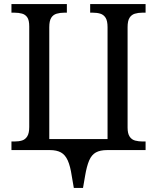

<svg xmlns="http://www.w3.org/2000/svg" viewBox="-20 -734 767 939"><path d="M341 185 331 127Q324 79 311.5 51Q299 23 278 11.5Q257 0 224 0H36V-42H50Q72 -42 88 -47Q104 -52 113.5 -67.5Q123 -83 123 -113V-605Q123 -635 113.5 -649Q104 -663 87.5 -667.5Q71 -672 50 -672H36V-714H307V-672H294Q274 -672 257 -667Q240 -662 230.5 -647Q221 -632 221 -601V-54H506V-601Q506 -632 496.5 -647Q487 -662 471 -667Q455 -672 434 -672H421V-714H692V-672H676Q656 -672 639.5 -667Q623 -662 613.5 -647Q604 -632 604 -601V-110Q604 -81 614 -66Q624 -51 641 -46.5Q658 -42 678 -42H692V0H504Q470 0 449 11.5Q428 23 416 51Q404 79 396 127L386 185Z"/></svg>

Font: Noto Serif SemiCondensed
Style: Regular
Weight: 400
Width: 4
Designer: Monotype Design Team
Foundry: Monotype Imaging Inc.
Version: Version 2.013